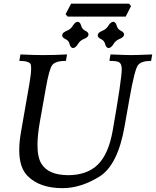

<svg xmlns="http://www.w3.org/2000/svg" viewBox="-20 -982 827 1018"><path d="M312 15.6Q189.9 15.6 126 -49.3Q82 -93.3 82 -186.5Q82 -230.5 91.8 -285.2L136.2 -539.6Q145 -590.8 145 -618.2Q145 -630.9 143.6 -638.7Q137.2 -659.2 82.5 -659.2L88.4 -693.4Q156.7 -689.9 208.5 -689.9Q269.5 -689.9 335.4 -693.4L329.6 -659.2Q272 -659.2 256.1 -635.7Q240.2 -612.3 223.6 -517.6L191.9 -339.4Q178.7 -265.6 178.7 -213.4Q178.7 -147 199.7 -113.8Q236.3 -53.7 341.8 -53.2Q442.4 -53.7 499 -109.6Q555.7 -165.5 577.6 -290Q625.5 -562.5 625.5 -615.7Q625.5 -644 610.8 -652.3Q598.6 -659.2 560.1 -659.2L565.9 -693.4Q649.9 -689.9 675.8 -689.9Q702.1 -689.9 787.1 -693.4L781.2 -659.2Q729 -659.2 711.4 -636.2Q693.8 -613.3 666.5 -459L640.6 -312.5Q604.5 -105.5 505.9 -44.9Q407.2 15.6 312 15.6ZM646.5 -894H338.9L327.6 -906.7L356.9 -962.4H664.6L674.8 -949.7ZM367.2 -727.1Q354 -728.5 349.1 -747.8Q344.2 -767.1 326.9 -774.9Q309.6 -782.7 309.6 -794.9Q309.6 -809.1 334.5 -818.8Q355 -827.1 366.5 -846.2Q377.9 -865.2 391.6 -866.7Q405.3 -865.2 410.2 -846.2Q415 -827.1 432.1 -819.1Q449.2 -811 449.2 -799.3Q449.2 -784.7 424.8 -775.4Q404.3 -767.1 392.8 -747.8Q381.3 -728.5 367.2 -727.1ZM555.7 -727.1Q542.5 -728.5 537.6 -747.8Q532.7 -767.1 515.4 -774.9Q498 -782.7 498 -794.9Q498 -809.1 522.9 -818.8Q543.5 -827.1 554.9 -846.2Q566.4 -865.2 580.1 -866.7Q593.8 -865.2 598.6 -846.2Q603.5 -827.1 620.6 -819.1Q637.7 -811 637.7 -799.3Q637.7 -784.7 613.3 -775.4Q592.8 -767.1 581.3 -747.8Q569.8 -728.5 555.7 -727.1Z"/></svg>

Font: Kelvinch
Style: Italic
Weight: 400
Italic angle: -10°
Designer: Paul James Miller
Foundry: High-Logic / Made with FontCreator
Version: Version 3.40;July 22, 2017;FontCreator 11.0.0.2388 64-bit